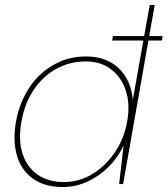

<svg xmlns="http://www.w3.org/2000/svg" viewBox="-20 -740 674 772"><path d="M431 -577 434 -595H634L631 -577ZM232 12Q159 12 112 -22Q65 -56 48 -115Q31 -174 44 -250Q54 -306 78.5 -354.5Q103 -403 139.5 -438Q176 -473 223 -493Q270 -513 326 -513Q408 -513 457.5 -465.5Q507 -418 514 -339L582 -720H602L475 0H459L477 -155Q454 -106 416 -68.5Q378 -31 331 -9.5Q284 12 232 12ZM236 -8Q298 -8 351 -40Q404 -72 441.5 -127Q479 -182 491 -250Q504 -321 486 -375.5Q468 -430 426.5 -461.5Q385 -493 324 -493Q261 -493 207 -463.5Q153 -434 116 -379.5Q79 -325 66 -250Q53 -177 70.5 -122.5Q88 -68 131 -38Q174 -8 236 -8Z"/></svg>

Font: DM Sans 18pt Thin
Style: Italic
Weight: 250
Italic angle: -10°
Designer: Colophon Foundry, Jonny Pinhorn
Foundry: Colophon Foundry
Version: Version 4.004;gftools[0.9.30]